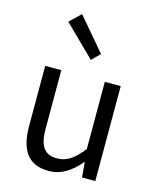

<svg xmlns="http://www.w3.org/2000/svg" viewBox="-129 -960 864 1061"><g transform="rotate(15 303.5 -429.5)"><path d="M251 13C325 13 379 -26 430 -85H433L440 0H516V-543H425V-158C373 -94 334 -66 278 -66C206 -66 176 -109 176 -210V-543H84V-199C84 -60 136 13 251 13ZM319 -640 365 -686 207 -872 144 -812Z"/></g></svg>

Font: Noto Sans Mono CJK HK
Style: Regular
Weight: 400
Designer: Ryoko NISHIZUKA 西塚涼子 (kana, bopomofo & ideographs); Paul D. Hunt (Latin, Greek & Cyrillic); Sandoll Communications 산돌커뮤니
Foundry: Adobe
Version: Version 2.004;hotconv 1.0.118;makeotfexe 2.5.65603